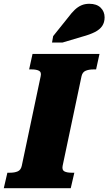

<svg xmlns="http://www.w3.org/2000/svg" viewBox="-56 -995 573 1015"><path d="M59 -118 159 -592Q164 -614 150 -621Q136 -628 113 -628H98L116 -710H470L452 -628H437Q414 -628 397 -621Q380 -614 375 -592L275 -118Q271 -96 284.5 -89Q298 -82 322 -82H337L318 0H-36L-17 -82H-2Q21 -82 37.5 -89Q54 -96 59 -118ZM306 -905Q323 -928 339.5 -943.5Q356 -959 374.5 -967Q393 -975 416 -975Q455 -975 476 -954.5Q497 -934 497 -903Q497 -877 484.5 -858Q472 -839 445.5 -825.5Q419 -812 378 -801L274 -770H219L225 -804Z"/></svg>

Font: Roboto Serif ExtraBold
Style: Italic
Weight: 800
Italic angle: -10°
Version: Version 1.007